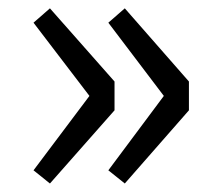

<svg xmlns="http://www.w3.org/2000/svg" viewBox="-20 -510 519 456"><path d="M98.6 -74.2 59.6 -105.5 192.4 -282.2 59.6 -456.1 98.6 -490.2 252 -316.4V-248ZM276.4 -74.2 237.3 -105.5 369.1 -282.2 237.3 -456.1 276.4 -490.2 428.7 -316.4V-248Z"/></svg>

Font: Taipei Sans TC Beta
Style: Regular
Weight: 400
Designer: JT Foundry
Foundry: JT Foundry
Version: Version 1.000